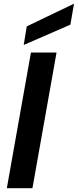

<svg xmlns="http://www.w3.org/2000/svg" viewBox="-20 -992 410 1012"><path d="M16 0 143 -715H278L151 0ZM105 -755 121 -853 369 -972H370L351 -862Z"/></svg>

Font: DM Sans 28pt
Style: Bold Italic
Weight: 700
Italic angle: -10°
Version: Version 4.004;gftools[0.9.30]